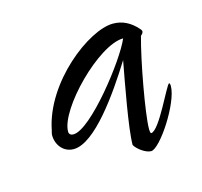

<svg xmlns="http://www.w3.org/2000/svg" viewBox="-53 -794 394 375"><g transform="rotate(-15 144.0 -607.0)"><path d="M211 -477C229 -477 281 -556 281 -590C281 -594 280 -596 279 -596C274 -596 237 -511 220 -511C219 -511 218 -514 218 -520C218 -550 237 -654 250 -700C253 -702 255 -705 255 -708C255 -709 254 -711 252 -713C238 -729 222 -737 203 -737C154 -737 52 -659 34 -567C33 -563 32 -560 32 -557C32 -538 45 -520 66 -520C109 -520 168 -605 204 -663C196 -620 179 -531 179 -498C184 -489 200 -477 211 -477ZM73 -548C67 -548 64 -551 64 -556C64 -601 165 -704 215 -704C199 -665 108 -548 73 -548Z"/></g></svg>

Font: Comforter
Style: Regular
Weight: 400
Designer: Robert E. Leuschke
Foundry: Robert E. Leuschke
Version: Version 1.013; ttfautohint (v1.8.3)